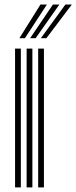

<svg xmlns="http://www.w3.org/2000/svg" viewBox="-20 -810 330 830"><path d="M145 0V-600H169.9V0ZM45.1 0V-600H70.1V0ZM95.1 0V-600H120V0ZM63.9 -645 154.8 -790.3H182.6L87.8 -645ZM156.7 -645 262.6 -790.3H290.4L180.6 -645ZM110.3 -645 208.7 -790.3H236.5L134.1 -645Z"/></svg>

Font: Big Shoulders Inline Thin
Style: Regular
Weight: 100
Designer: Patric King
Foundry: XO Type Co
Version: Version 2.002